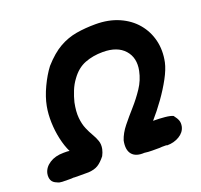

<svg xmlns="http://www.w3.org/2000/svg" viewBox="-154 -860 1051 1006"><g transform="rotate(-20 371.0 -356.5)"><path d="M613 6Q651 6 681 -12Q711 -30 718 -60Q722 -79 717 -93.5Q712 -108 697 -127Q683 -134 652.5 -137Q622 -140 587 -140Q623 -181 657 -228.5Q691 -276 716.5 -323Q742 -370 750 -407Q763 -470 749.5 -526Q736 -582 699.5 -625.5Q663 -669 606 -694Q549 -719 476 -719Q419 -719 369 -710.5Q319 -702 273 -676Q227 -650 178 -595Q149 -557 124 -504Q99 -451 90 -403Q82 -361 83.5 -313.5Q85 -266 95 -221Q105 -176 122 -141Q116 -143 105 -143Q94 -143 88 -143Q42 -143 10.5 -122.5Q-21 -102 -28 -70Q-32 -49 -25 -33Q-18 -17 4 -9Q14 -3 30.5 -2.5Q47 -2 67 -2Q74 -2 81 -2Q88 -2 95 -3Q92 -2 126 -2Q143 -2 156 -2Q169 -2 177 -2Q210 -4 230.5 -16.5Q251 -29 273 -57Q282 -74 286 -92Q291 -117 284 -137.5Q277 -158 264.5 -179Q252 -200 241 -226Q230 -252 226.5 -287.5Q223 -323 233 -372Q240 -401 252.5 -432Q265 -463 284 -488Q317 -534 362 -551.5Q407 -569 462 -569Q543 -569 582.5 -524.5Q622 -480 608 -411Q598 -362 570 -320Q542 -278 509 -241Q476 -204 447.5 -168.5Q419 -133 407 -96Q397 -46 418 -20.5Q439 5 487 2Q507 5 529 5Q541 5 551.5 5Q562 5 571 5Q578 4 584 4Q590 4 595 4Q601 4 605.5 4Q610 4 613 6Z"/></g></svg>

Font: Balsamiq Sans
Style: Bold Italic
Weight: 700
Italic angle: -12°
Designer: Michael Angeles
Foundry: Balsamiq SRL
Version: Version 1.020; ttfautohint (v1.8.4.7-5d5b);gftools[0.9.26]